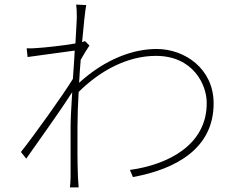

<svg xmlns="http://www.w3.org/2000/svg" viewBox="-20 -794 1040 835"><path d="M350 -615C346 -614 342 -613 337 -611C344 -690 351 -752 355 -772L311 -774C314 -755 314 -733 314 -716C314 -705 311 -662 308 -605C251 -595 173 -587 140 -585C127 -584 112 -583 96 -584L100 -546C168 -556 265 -568 305 -574C303 -536 300 -493 297 -451C253 -379 126 -202 71 -133L94 -104C158 -195 243 -313 294 -393C290 -329 287 -273 287 -245V-23C287 -7 285 14 284 21H322C321 6 320 -7 319 -24C316 -108 317 -145 317 -245C317 -288 319 -340 322 -394C415 -487 535 -551 658 -551C822 -551 879 -423 879 -348C881 -161 706 -77 545 -55L558 -24C745 -58 911 -149 909 -347C908 -495 784 -581 661 -581C562 -581 441 -540 324 -434C326 -468 328 -501 331 -534C343 -556 357 -578 369 -596Z"/></svg>

Font: Noto Sans CJK JP Thin
Style: Regular
Weight: 250
Designer: Ryoko NISHIZUKA (kana & ideographs); Paul D. Hunt (Latin, Greek & Cyrillic); Wenlong ZHANG (bopomofo); Sandoll Communica
Foundry: Adobe Systems Incorporated
Version: Version 1.004;PS 1.004;hotconv 1.0.82;makeotf.lib2.5.63406